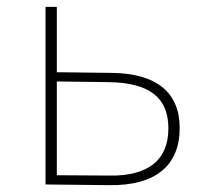

<svg xmlns="http://www.w3.org/2000/svg" viewBox="-20 -539 584 561"><path d="M146 -328V-519H113V0L299 2C434 4 505 -55 505 -165C505 -269 437 -324 309 -326ZM146 -27V-301L299 -299C415 -297 472 -255 472 -164C472 -72 414 -24 299 -26Z"/></svg>

Font: Talent ExtraLight
Style: Regular
Weight: 200
Designer: Mike Powis
Version: Version 1.001;hotconv 1.0.109;makeotfexe 2.5.65596